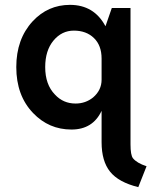

<svg xmlns="http://www.w3.org/2000/svg" viewBox="-20 -519 650 790"><path d="M398 66V-63Q362 14 274 14Q181 14 116 -54Q47 -126 47 -243Q47 -358 114 -431Q177 -499 268 -499Q367 -499 414 -411L440 -486H517V75Q517 119 527 132Q543 152 583 165L549 251Q468 231 433 187.5Q398 144 398 66ZM166 -243Q166 -171 206 -130Q240 -93 291 -93Q332 -93 363 -118Q398 -148 398 -191V-278Q398 -332 366.5 -362.5Q335 -393 284 -393Q234 -393 200 -352Q166 -311 166 -243Z"/></svg>

Font: Karla Neue
Style: Bold
Weight: 700
Designer: Jonathan Pinhorn
Foundry: PYRS Fontlab Ltd. / Made with FontLab
Version: Version 1.000;PS 001.001;hotconv 1.0.56